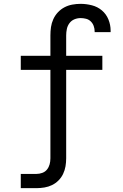

<svg xmlns="http://www.w3.org/2000/svg" viewBox="-20 -763 640 998"><path d="M88 215V141H170Q185 141 200 135.5Q215 130 224.5 118Q234 106 238 91Q242 76 242 60V-400H88V-473H242V-579Q242 -601 245 -622Q248 -643 257 -663Q266 -683 281 -699Q296 -715 315 -725Q334 -735 355.5 -739Q377 -743 399 -743Q428 -743 457.5 -735.5Q487 -728 509.5 -709Q532 -690 543.5 -662Q555 -634 555 -604Q555 -602 555 -600Q555 -598 555 -596H472Q472 -597 472 -598Q472 -599 472 -600Q472 -614 467 -628Q462 -642 451.5 -652Q441 -662 427 -665.5Q413 -669 399 -669Q382 -669 366.5 -662.5Q351 -656 341 -642.5Q331 -629 327.5 -612.5Q324 -596 324 -579V-473H512V-400H324V60Q324 81 320.5 101.5Q317 122 308 141Q299 160 284 175Q269 190 250.5 199Q232 208 211 211.5Q190 215 170 215Z"/></svg>

Font: Zed Sans Extended
Style: Regular
Weight: 400
Width: 7
Designer: Belleve Invis
Foundry: Belleve Invis
Version: Version 1.0.0; ttfautohint (v1.8.4)